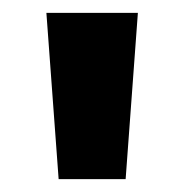

<svg xmlns="http://www.w3.org/2000/svg" viewBox="-20 -978 285 298"><path d="M71 -700 52 -958H194L175 -700Z"/></svg>

Font: Noto Sans Khmer UI Condensed
Style: Bold
Weight: 700
Width: 3
Designer: Danh Hong and the Monotype Design Team
Foundry: Monotype Imaging Inc.
Version: Version 2.002; ttfautohint (v1.8.4.7-5d5b)